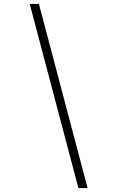

<svg xmlns="http://www.w3.org/2000/svg" viewBox="-20 -820 610 982"><path d="M132 -800H179L428 142H381Z"/></svg>

Font: League Mono Narrow UltraLight
Style: Regular
Weight: 200
Width: 3
Designer: Tyler Finck
Foundry: The League of Moveable Type / Tyler Finck
Version: Version 2.210